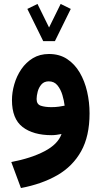

<svg xmlns="http://www.w3.org/2000/svg" viewBox="-20 -677 509 963"><path d="M196.8 -470.7 117.2 -632.3 168 -657.2 226.1 -539.1 284.2 -657.2 335 -632.3 255.4 -470.7ZM429.2 -108.4Q429.2 5.9 387 81.5Q344.7 157.2 267.6 201.7Q190.4 246.1 85 266.1L36.6 135.7Q136.2 116.7 203.4 81.5Q270.5 46.4 288.6 -4.9Q276.4 -2.4 263.2 -0.7Q250 1 239.3 1Q146.5 1 93.3 -40Q40 -81.1 40 -174.8Q40 -213.9 51.8 -254.6Q63.5 -295.4 86.9 -329.8Q110.4 -364.3 145 -385.3Q179.7 -406.2 225.6 -406.2Q278.3 -406.2 316.7 -380.9Q355 -355.5 379.9 -313Q404.8 -270.5 417 -217.3Q429.2 -164.1 429.2 -108.4ZM237.3 -139.6Q258.3 -139.6 275.6 -142.1Q293 -144.5 304.2 -147Q301.3 -171.9 293 -200.2Q284.7 -228.5 268.3 -248.8Q252 -269 224.6 -269Q201.2 -269 187.7 -253.4Q174.3 -237.8 168.9 -216.8Q163.6 -195.8 163.6 -180.2Q163.6 -153.8 184.8 -146.7Q206.1 -139.6 237.3 -139.6Z"/></svg>

Font: Vazirmatn RD UI ExtraBold
Style: Regular
Weight: 800
Designer: Saber Rastikerdar
Foundry: Saber Rastikerdar
Version: Version 33.003